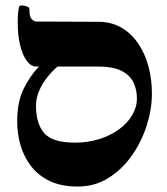

<svg xmlns="http://www.w3.org/2000/svg" viewBox="-20 -672 613 704"><path d="M265 12Q205 12 163 -8Q121 -28 94.5 -62Q68 -96 55.5 -138.5Q43 -181 43 -227Q43 -298 66.5 -346Q90 -394 123 -428H113Q94 -428 78.5 -448.5Q63 -469 54 -505.5Q45 -542 45 -587Q45 -608 46 -620.5Q47 -633 50 -647Q51 -652 60.5 -652Q70 -652 79.5 -648Q89 -644 88 -637Q87 -613 95.5 -603Q104 -593 113 -593Q171 -593 230.5 -592.5Q290 -592 341 -592Q389 -592 425.5 -570.5Q462 -549 487 -512Q512 -475 524.5 -428Q537 -381 537 -329Q537 -272 518 -212Q499 -152 463 -101Q427 -50 377 -19Q327 12 265 12ZM255 -149Q303 -149 344 -162Q385 -175 416 -197.5Q447 -220 464.5 -249.5Q482 -279 482 -311Q482 -345 468.5 -371.5Q455 -398 424 -413Q393 -428 342 -428H191Q172 -412 153.5 -389Q135 -366 123.5 -339Q112 -312 112 -284Q112 -219 142 -184Q172 -149 255 -149Z"/></svg>

Font: Noto Rashi Hebrew
Style: Bold
Weight: 700
Version: Version 1.006